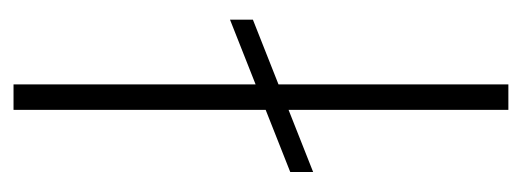

<svg xmlns="http://www.w3.org/2000/svg" viewBox="-270 -520 790 291"><g transform="rotate(90 125.5 -375.0)"><path d="M241.2 -454.1V-419.4L10.3 -328.1V-362.8ZM147 -750V0H108.4V-750Z"/></g></svg>

Font: Roboto ExtraLight
Style: Regular
Weight: 250
Designer: Christian Robertson
Foundry: Google
Version: Version 3.009; 2024